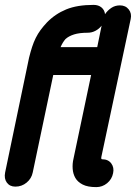

<svg xmlns="http://www.w3.org/2000/svg" viewBox="-30 -756 557 786"><path d="M368 -563 386 -651Q376 -638 361 -630Q346 -622 329 -622Q295 -622 273 -615Q251 -608 238 -596Q226 -582 218 -563ZM388 -104Q413 -104 425.5 -87Q438 -70 433 -47Q428 -22 408.5 -6Q389 10 364 10Q329 10 308.5 -0.5Q288 -11 278.5 -27.5Q269 -44 267.5 -65Q266 -86 271 -107L343 -449H188L104 -50Q99 -25 79 -8.5Q59 8 33 8Q10 8 -2 -8.5Q-14 -25 -9 -50L89 -520Q95 -544 101.5 -564Q108 -584 116.5 -601Q125 -618 136 -633Q147 -648 162 -664Q196 -699 241 -717.5Q286 -736 353 -736Q373 -736 385.5 -725.5Q398 -715 400 -698Q410 -713 425.5 -723.5Q441 -734 461 -734Q484 -734 497 -717.5Q510 -701 505 -678L385 -114Q383 -104 388 -104Z"/></svg>

Font: VDS
Style: Bold Italic
Weight: 700
Designer: artmaker
Foundry: artmaker
Version: Version 1.000 2009 initial release